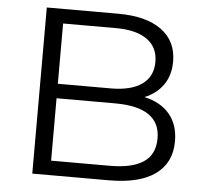

<svg xmlns="http://www.w3.org/2000/svg" viewBox="-51 -753 855 806"><g transform="rotate(5 377.0 -350.0)"><path d="M699 -187Q699 -97 632.5 -48.5Q566 0 436 0H114V-700H416Q533 -700 597.5 -653Q662 -606 662 -520Q662 -462 633.5 -421.5Q605 -381 555 -361Q624 -346 661.5 -301.5Q699 -257 699 -187ZM188 -639V-385H411Q496 -385 542 -417.5Q588 -450 588 -512Q588 -574 542 -606.5Q496 -639 411 -639ZM625 -193Q625 -324 435 -324H188V-61H435Q529 -61 577 -93Q625 -125 625 -193Z"/></g></svg>

Font: Montserrat-Regular
Style: Regular
Weight: 400
Version: Version 7.200